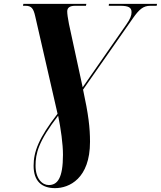

<svg xmlns="http://www.w3.org/2000/svg" viewBox="-20 -734 833 994"><path d="M265 240C338 240 446 191 446 0C446 -73 438 -141 410 -270L667 -638C700 -685 721 -704 758 -704H791L793 -714H544L543 -704H602C646 -704 661 -695 661 -671C661 -654 655 -637 634 -607L408 -282L337 -610C331 -640 328 -663 328 -675C328 -693 340 -704 369 -704H425L427 -714H101L99 -704H112C142 -704 153 -691 162 -651L278 -145C180 -19 154 52 154 124C154 204 196 240 265 240ZM232 224C199 224 164 191 164 124C164 61 178 -1 281 -135C295 -68 306 12 306 67C306 190 277 224 232 224Z"/></svg>

Font: Noto Serif Display
Style: Bold Italic
Weight: 700
Italic angle: -12°
Designer: Monotype Design Team
Foundry: Monotype Imaging Inc.
Version: Version 2.009